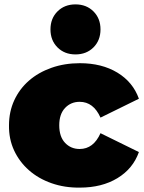

<svg xmlns="http://www.w3.org/2000/svg" viewBox="-20 -845 655 875"><path d="M21 -274Q21 -336 45 -388Q69 -440 112 -477.5Q155 -515 214.5 -536Q274 -557 344 -557Q444 -557 515 -514Q586 -471 613 -395L438 -309Q406 -381 343 -381Q303 -381 276.5 -353Q250 -325 250 -274Q250 -222 276.5 -194Q303 -166 343 -166Q406 -166 438 -238L613 -152Q586 -76 515 -33Q444 10 344 10Q275 11 215 -10Q155 -31 111.5 -69.5Q68 -108 44 -160Q20 -212 21 -274ZM210 -711Q210 -761 242 -793Q274 -825 324 -825Q374 -825 406 -793Q438 -761 438 -711Q438 -661 406 -629Q374 -597 324 -597Q274 -597 242 -629Q210 -661 210 -711Z"/></svg>

Font: CMG Sans Black
Style: Regular
Weight: 900
Designer: Julieta Ulanovsky
Foundry: Julieta Ulanovsky
Version: Version 7.200